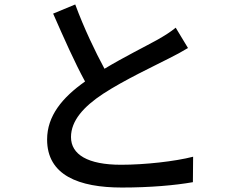

<svg xmlns="http://www.w3.org/2000/svg" viewBox="-20 -806 1040 860"><path d="M317 -786 218 -745C265 -638 315 -525 361 -441C259 -369 191 -287 191 -181C191 -21 333 34 526 34C653 34 765 24 844 10L845 -104C763 -83 629 -68 522 -68C373 -68 298 -114 298 -192C298 -265 354 -328 442 -386C537 -448 670 -510 736 -544C768 -560 796 -575 822 -591L767 -682C744 -663 720 -648 687 -629C635 -600 536 -551 448 -498C406 -576 357 -678 317 -786Z"/></svg>

Font: Source Han Sans JP Medium
Style: Regular
Weight: 500
Designer: Ryoko NISHIZUKA 西塚涼子 (kana, bopomofo & ideographs); Paul D. Hunt (Latin, Greek & Cyrillic); Sandoll Communications 산돌커뮤니
Foundry: Adobe
Version: Version 2.002;hotconv 1.0.116;makeotfexe 2.5.65601